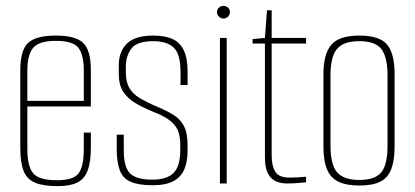

<svg xmlns="http://www.w3.org/2000/svg" viewBox="-20 -624 1411 653"><path d="M176 9Q127 9 99.5 -2.5Q72 -14 60.5 -42Q49 -70 49 -121V-385Q49 -453 75.5 -478Q102 -503 170 -503Q237 -503 263 -478Q289 -453 289 -385V-262H73V-119Q73 -59 92.5 -35Q112 -11 174 -11Q229 -11 247 -34Q265 -57 265 -119V-173H289V-122Q289 -73 278 -44Q267 -15 242.5 -3Q218 9 176 9ZM73 -281H265V-384Q265 -437 247 -461Q229 -485 170 -485Q112 -485 92.5 -461Q73 -437 73 -384Z M499 6Q452 6 425 -5.5Q398 -17 387.5 -44.5Q377 -72 377 -119V-166H401V-113Q401 -55 422.5 -34Q444 -13 499 -13Q547 -13 570 -35.5Q593 -58 593 -113V-134Q593 -156 587 -175Q581 -194 561.5 -211Q542 -228 503 -243Q466 -258 439.5 -274Q413 -290 398.5 -313Q384 -336 384 -372V-403Q384 -448 411.5 -475.5Q439 -503 501 -503Q541 -503 566.5 -491.5Q592 -480 605 -453Q618 -426 618 -381V-335H594V-378Q594 -440 571 -462Q548 -484 501 -484Q446 -484 427 -459Q408 -434 408 -397V-377Q408 -346 419.5 -325.5Q431 -305 455 -290.5Q479 -276 517 -260Q548 -247 570.5 -233Q593 -219 605.5 -195.5Q618 -172 618 -129V-112Q618 -75 607 -48.5Q596 -22 570 -8Q544 6 499 6Z M728 0V-495H751V0ZM740 -561Q731 -561 724.5 -567.5Q718 -574 718 -583Q718 -592 724.5 -598Q731 -604 740 -604Q749 -604 755.5 -598Q762 -592 762 -583Q762 -574 755.5 -567.5Q749 -561 740 -561Z M957 0Q936 0 921.5 -6Q907 -12 898 -23.5Q889 -35 885 -51.5Q881 -68 881 -90V-476H839V-491L881 -495L888 -589H904V-495H1021V-476H904V-94Q904 -61 916 -40.5Q928 -20 965 -20Q980 -20 995.5 -21Q1011 -22 1021 -23V-4Q1010 -3 993 -1.5Q976 0 957 0Z M1202 7Q1158 7 1131 -6Q1104 -19 1092 -48.5Q1080 -78 1080 -125V-372Q1080 -440 1106.5 -471.5Q1133 -503 1202 -503Q1271 -503 1296.5 -472.5Q1322 -442 1322 -372V-125Q1322 -79 1311 -49.5Q1300 -20 1274 -6.5Q1248 7 1202 7ZM1202 -12Q1255 -12 1276.5 -37.5Q1298 -63 1298 -130V-367Q1298 -429 1277.5 -456.5Q1257 -484 1202 -484Q1149 -484 1126.5 -458Q1104 -432 1104 -367V-130Q1104 -64 1126.5 -38Q1149 -12 1202 -12Z"/></svg>

Font: Alumni Sans Thin
Style: Regular
Weight: 100
Designer: Robert E. Leuschke
Foundry: Robert E. Leuschke
Version: Version 1.018